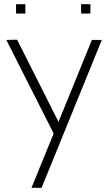

<svg xmlns="http://www.w3.org/2000/svg" viewBox="-20 -689 512 909"><path d="M129 200 234 -57 10 -500 61 -501 257 -112 415 -500H462L177 200ZM56 -625V-669H100V-625ZM364 -625V-669H408V-625Z"/></svg>

Font: Panamera Light
Style: Regular
Weight: 300
Designer: Bastien Sozeau
Foundry: NBR — Bastien Sozeau
Version: Version 3.002; ttfautohint (v1.8.4.7-5d5b);gftools[0.9.33]